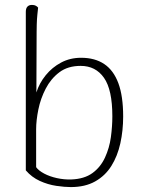

<svg xmlns="http://www.w3.org/2000/svg" viewBox="-20 -749 572 781"><path d="M268 12Q243 12 209 7Q175 2 142 -13Q109 -28 85 -56V-701Q85 -715 91.5 -722Q98 -729 110 -729Q120 -729 126 -725.5Q132 -722 135 -718Q134 -709 132 -689.5Q130 -670 129.5 -649.5Q129 -629 129 -618L128 -373Q140 -411 166 -443Q192 -475 228.5 -494.5Q265 -514 310 -514Q366 -514 404 -488.5Q442 -463 461.5 -410.5Q481 -358 481 -275Q481 -218 469.5 -166Q458 -114 433 -74Q408 -34 367 -11Q326 12 268 12ZM270 -19Q323 -21 356 -45Q389 -69 407 -108Q425 -147 431 -191Q437 -235 437 -276Q437 -384 403 -432.5Q369 -481 308 -481Q256 -481 221.5 -455Q187 -429 166 -388.5Q145 -348 136 -303.5Q127 -259 127 -223V-69Q137 -55 159.5 -43Q182 -31 211.5 -24.5Q241 -18 270 -19Z"/></svg>

Font: Arima ExtraLight
Style: Regular
Weight: 250
Designer: Joana Correia and Natanael Gama
Foundry: NDISCOVER
Version: Version 1.101;gftools[0.9.23]